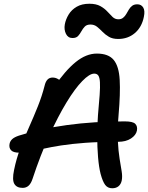

<svg xmlns="http://www.w3.org/2000/svg" viewBox="-20 -995 791 1025"><path d="M579 10Q555 10 541.5 -8Q528 -26 517 -67Q508 -102 503.5 -155.5Q499 -209 499 -268Q499 -327 503 -380Q509 -445 512 -488Q515 -531 513.5 -556Q512 -581 505 -591.5Q498 -602 483 -602Q458 -602 419 -562Q380 -522 335 -448Q290 -374 243 -271Q196 -168 154 -41Q146 -16 133 -4Q120 8 101 8Q69 8 56.5 -13.5Q44 -35 55 -87Q67 -147 88.5 -203.5Q110 -260 135 -316Q160 -372 182 -427Q204 -482 218 -537Q223 -559 233.5 -570Q244 -581 261 -581Q277 -581 291.5 -572Q306 -563 314 -543L268 -530Q328 -618 384 -663.5Q440 -709 497 -709Q559 -709 587 -675Q615 -641 619 -568.5Q623 -496 613 -381Q606 -302 609 -244.5Q612 -187 618.5 -147.5Q625 -108 629.5 -80.5Q634 -53 630 -32Q626 -12 613 -1Q600 10 579 10ZM82 -180Q51 -180 39 -193Q27 -206 31 -227Q34 -242 45.5 -252.5Q57 -263 81 -271Q196 -308 338.5 -327.5Q481 -347 646 -347Q689 -347 702 -334Q715 -321 711 -298Q706 -273 679 -255.5Q652 -238 611 -238Q509 -238 434.5 -232.5Q360 -227 306 -218.5Q252 -210 212 -201Q172 -192 141.5 -186Q111 -180 82 -180ZM367 -792Q343 -792 332 -814.5Q321 -837 326 -865Q331 -892 346.5 -917.5Q362 -943 389.5 -959Q417 -975 457 -975Q493 -975 515.5 -962.5Q538 -950 553 -933.5Q568 -917 581 -904.5Q594 -892 612 -892Q627 -892 637 -900Q647 -908 654 -920Q661 -932 668 -944Q675 -956 685.5 -964Q696 -972 713 -972Q734 -972 744.5 -955Q755 -938 748 -905Q737 -850 700 -818.5Q663 -787 611 -787Q581 -787 561.5 -798.5Q542 -810 527 -825.5Q512 -841 497.5 -852.5Q483 -864 463 -864Q443 -864 432.5 -853Q422 -842 414.5 -828Q407 -814 397 -803Q387 -792 367 -792Z"/></svg>

Font: Shantell Sans Medium
Style: Italic
Weight: 500
Italic angle: -11°
Designer: Stephen Nixon, Anya Danilova, Shantell Martin
Foundry: Arrow Type
Version: Version 1.011;[c5ecc13dd]